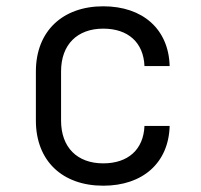

<svg xmlns="http://www.w3.org/2000/svg" viewBox="-20 -580 640 610"><path d="M308 10C434 10 516 -63 519 -180H439C436 -105 387 -61 308 -61C226 -61 174 -111 174 -197V-353C174 -439 226 -489 308 -489C387 -489 436 -445 439 -370H519C516 -487 434 -560 308 -560C179 -560 94 -481 94 -353V-197C94 -69 178 10 308 10Z"/></svg>

Font: JetBrains Mono Light
Style: Regular
Weight: 336
Monospace: yes
Designer: Philipp Nurullin, Konstantin Bulenkov
Foundry: JetBrains
Version: Version 2.305